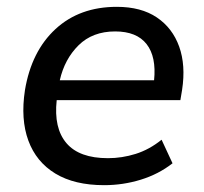

<svg xmlns="http://www.w3.org/2000/svg" viewBox="-20 -533 598 562"><path d="M40 0ZM285 9Q198 9 142 -25Q86 -59 63 -121.5Q40 -184 53 -269Q72 -383 142.5 -448Q213 -513 322 -513Q393 -513 439 -482Q485 -451 504.5 -396.5Q524 -342 513 -270L508 -240H146Q137 -158 174.5 -114Q212 -70 296 -70Q337 -70 377 -82.5Q417 -95 453 -124L485 -55Q444 -23 392 -7Q340 9 285 9ZM317 -441Q251 -441 210 -400.5Q169 -360 155 -298H431Q438 -367 409 -404Q380 -441 317 -441Z"/></svg>

Font: Winston Medium
Style: Italic
Weight: 500
Italic angle: -9°
Designer: Original fonts by Vernon Adams / Changes by Cristiano Sobral
Foundry: Original fonts by Vernon Adams / Changes by Cristiano Sobral
Version: Version 2.503;July 17, 2020;FontCreator 13.0.0.2655 64-bit